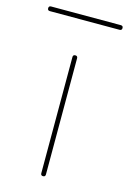

<svg xmlns="http://www.w3.org/2000/svg" viewBox="-127 -744 537 798"><g transform="rotate(15 141.0 -345.0)"><path d="M131 -510Q131 -520 141 -520Q151 -520 151 -510V-10Q151 0 141 0Q131 0 131 -10ZM-9 -670Q-19 -670 -19 -680Q-19 -690 -9 -690H291Q301 -690 301 -680Q301 -670 291 -670Z"/></g></svg>

Font: Rounded Mplus 1c Thin
Style: Regular
Weight: 250
Version: Version 1.059.20150529